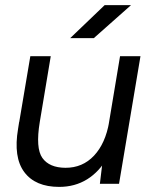

<svg xmlns="http://www.w3.org/2000/svg" viewBox="-20 -720 598 752"><path d="M382.2 -92 450.2 -500H530.2L446.2 0H371.2ZM236.2 -62.8Q303.3 -62.5 348.2 -110.3Q393.2 -158.2 407.7 -243.2L446.7 -239.8Q432.8 -160.3 401.2 -104Q369.5 -47.7 321.4 -17.8Q273.3 12 212 12Q118.3 12 75.1 -46Q31.8 -104 50.8 -215.7L55 -242.3H135.8Q118.8 -139.5 146 -101.3Q173.2 -63.2 236.2 -62.8ZM98.8 -500H178.8L135.8 -242.3L51.7 -220.7ZM390 -700H493.3L347.5 -570.7H255Z"/></svg>

Font: Oak Sans Light Italic
Style: Regular
Weight: 400
Italic angle: -9.5°
Foundry: Erik Kennedy, Walven
Version: Version 1.000;Glyphs 3.1.2 (3151)